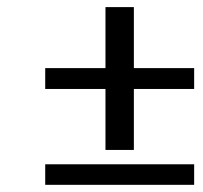

<svg xmlns="http://www.w3.org/2000/svg" viewBox="-20 -534 567 535"><path d="M353 -344.2H521V-286.1H353V-116.2H273.9V-286.1H106V-344.2H273.9V-514.2H353ZM521 -76.2V-19H106V-76.2Z"/></svg>

Font: Linear Smooth
Style: Bold Italic
Weight: 700
Designer: Philipp H. Poll, Flanker
Foundry: Philipp H. Poll, reworked by Flanker
Version: Version 1.061 | FøM Fix